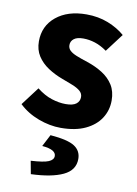

<svg xmlns="http://www.w3.org/2000/svg" viewBox="-85 -564 612 859"><g transform="rotate(10 221.5 -134.5)"><path d="M211.3 12Q161.7 12 110 -7.2Q58.2 -26.5 20.8 -62.2L83.3 -144.9Q117.4 -118.2 150.9 -107.5Q184.3 -96.7 214.9 -96.7Q247.8 -96.7 262.7 -108.4Q277.6 -120 277.6 -139.4Q277.6 -155.8 264.5 -166.9Q251.3 -178 229.6 -186.6Q207.9 -195.3 180.7 -205.3Q145.3 -218.3 115.3 -238Q85.2 -257.7 66.8 -286Q48.5 -314.3 48.5 -352.8Q48.5 -422.6 100.6 -465.4Q152.7 -508.1 238 -508.1Q291.8 -508.1 336.6 -490.5Q381.3 -472.9 412.9 -445.3L350.4 -362.7Q323.1 -382.1 296.1 -390.8Q269.1 -399.4 242.6 -399.4Q213.9 -399.4 199.9 -388.4Q185.9 -377.5 185.9 -359.8Q185.9 -345.6 195.8 -335.7Q205.6 -325.9 226.1 -317.5Q246.7 -309.1 278.2 -299Q316.2 -286.4 347.4 -266.8Q378.6 -247.2 396.9 -218.2Q415.1 -189.2 415.1 -148Q415.1 -103.1 391.7 -66.9Q368.4 -30.8 323.1 -9.4Q277.8 12 211.3 12ZM116.2 239.1 105.3 180.1Q163.9 176.8 185.8 167.4Q207.7 158 207.7 140.9Q207.7 126.8 192.9 118Q178.1 109.1 144.6 106.1L172.7 52.1Q253.1 58.6 283.3 78.7Q313.6 98.7 313.6 135.6Q313.6 186.7 261.7 211.2Q209.8 235.7 116.2 239.1Z"/></g></svg>

Font: Source Sans 3 Variable
Style: Regular
Weight: 200
Designer: Paul D. Hunt
Foundry: Adobe Systems Incorporated
Version: Version 3.026